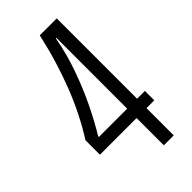

<svg xmlns="http://www.w3.org/2000/svg" viewBox="-212 -714 767 767"><g transform="rotate(-45 172.0 -330.5)"><path d="M17 -154V-236Q44 -278 69 -327.5Q94 -377 115 -431Q136 -485 153.5 -543Q171 -601 184 -661H280V0H224V-607H221Q207 -530 181 -457.5Q155 -385 124.5 -322.5Q94 -260 64 -211V-207H324V-154Z"/></g></svg>

Font: Bricolage Grotesque 72pt Condensed ExtraLight
Style: Regular
Weight: 250
Width: 3
Designer: Mathieu Triay
Foundry: Atelier Triay
Version: Version 1.001;gftools[0.9.33.dev8+g029e19f]